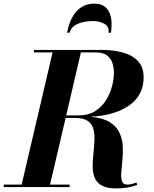

<svg xmlns="http://www.w3.org/2000/svg" viewBox="-58 -1023 844 1050"><path d="M535.5 -844Q540.5 -876.5 513.8 -892.2Q487 -908 449 -908Q424 -908 397 -902.2Q370 -896.5 349.5 -882.5Q329 -868.5 322.5 -844H309Q312.5 -867 322 -894.2Q331.5 -921.5 348.5 -946.2Q365.5 -971 392.5 -987Q419.5 -1003 459 -1003Q494.5 -1003 514.8 -987Q535 -971 543.5 -946.2Q552 -921.5 552.2 -894.2Q552.5 -867 549 -844ZM-37.5 -13.5H60.5L229.5 -736.5H127.5V-750H497.5Q563 -750 615 -735.5Q667 -721 697.2 -688Q727.5 -655 727.5 -600Q727.5 -502 648.5 -446.5Q569.5 -391 435 -384.5Q502 -379 539.8 -356.2Q577.5 -333.5 594 -300Q610.5 -266.5 613 -228Q615.5 -189.5 611.8 -151.5Q608 -113.5 605.5 -82.2Q603 -51 609.2 -32.2Q615.5 -13.5 639 -13.5Q652 -13.5 664.2 -17Q676.5 -20.5 688 -25L692.5 -12Q642.5 7.5 577.5 7.5Q525.5 7.5 497.8 -8.8Q470 -25 459.2 -52.5Q448.5 -80 448.8 -114.2Q449 -148.5 453 -185.2Q457 -222 458.5 -256.2Q460 -290.5 452.5 -318Q445 -345.5 421.8 -361.8Q398.5 -378 352.5 -378H301L215.5 -13.5H322.5V0H-37.5ZM462.5 -736.5H384.5L304 -392H372.5Q425.5 -392 462.2 -415.2Q499 -438.5 521.8 -475Q544.5 -511.5 554.8 -551.5Q565 -591.5 565 -625Q565 -649.5 557.8 -675.2Q550.5 -701 528.5 -718.8Q506.5 -736.5 462.5 -736.5Z"/></svg>

Font: Bodoni* 16pt
Style: Bold Italic
Weight: 700
Italic angle: -13°
Version: Version 2.3